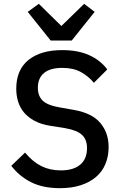

<svg xmlns="http://www.w3.org/2000/svg" viewBox="-20 -972 640 1004"><path d="M39 -105 111 -174Q151 -126 196 -103.5Q241 -81 298 -81Q364 -81 399.5 -111Q435 -141 435 -197Q435 -242 409 -266.5Q383 -291 320 -302L244 -314Q194 -322 160 -340.5Q126 -359 105 -384.5Q84 -410 74.5 -441.5Q65 -473 65 -508Q65 -607 129 -658.5Q193 -710 305 -710Q388 -710 446.5 -683.5Q505 -657 541 -609L471 -539Q442 -574 402.5 -595.5Q363 -617 305 -617Q243 -617 210.5 -590.5Q178 -564 178 -513Q178 -470 203.5 -445.5Q229 -421 294 -410L368 -397Q462 -380 505 -328.5Q548 -277 548 -203Q548 -155 531.5 -115Q515 -75 482.5 -47Q450 -19 402.5 -3.5Q355 12 294 12Q203 12 141 -20Q79 -52 39 -105ZM245 -760 125 -910 183 -952 301 -836 420 -952 475 -910 355 -760Z"/></svg>

Font: IBM Plaex Mono Medium
Style: Regular
Weight: 500
Designer: Mike Abbink, Paul van der Laan, Pieter van Rosmalen
Foundry: Bold Monday
Version: Version 2.003